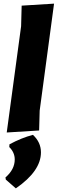

<svg xmlns="http://www.w3.org/2000/svg" viewBox="-20 -724 317 1055"><path d="M277 -704 198 -116 195 -7 17 4 96 -580 99 -693ZM161 17Q205 58 205 113Q205 216 67 311L12 263L10 251Q61 207 61 152Q61 114 31 84L32 69Q99 33 161 17Z"/></svg>

Font: Alegreya Sans Black
Style: Italic
Weight: 900
Italic angle: -7°
Designer: Juan Pablo del Peral
Foundry: Huerta Tipografica
Version: Version 2.007